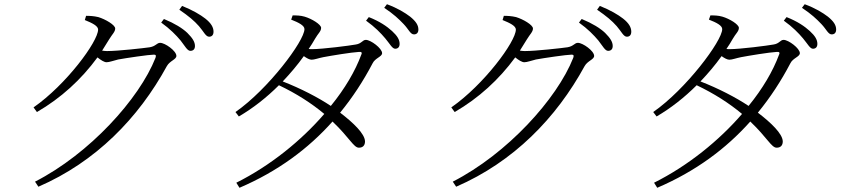

<svg xmlns="http://www.w3.org/2000/svg" viewBox="-20 -827 4000 910"><path d="M382 -732C417 -718 445 -704 445 -687C445 -630 293 -425 139 -318L155 -296C269 -362 365 -450 442 -555C458 -542 474 -532 485 -532C498 -532 519 -540 540 -545C578 -552 687 -568 709 -568C718 -568 721 -565 717 -553C640 -358 404 -98 146 34L162 58C434 -60 636 -267 771 -514C785 -539 816 -545 816 -562C816 -586 762 -624 739 -624C723 -624 719 -608 690 -603C663 -599 539 -585 487 -585C480 -585 473 -586 464 -587C475 -604 486 -622 497 -640C512 -665 526 -676 526 -692C526 -709 479 -736 446 -746C425 -751 405 -752 388 -752ZM744 -720C786 -690 815 -660 836 -635C857 -608 868 -586 882 -586C896 -586 904 -594 904 -609C904 -628 893 -646 868 -671C845 -693 808 -716 757 -737ZM830 -781C875 -750 900 -729 923 -703C945 -678 955 -653 971 -653C984 -653 992 -661 992 -677C992 -697 981 -717 953 -739C930 -757 893 -779 843 -799Z M1692 -567C1664 -491 1615 -407 1548 -325C1488 -365 1405 -408 1320 -441C1356 -479 1390 -519 1420 -561C1434 -551 1447 -544 1457 -544C1470 -544 1491 -552 1512 -556C1549 -563 1645 -579 1682 -581C1692 -582 1698 -579 1692 -567ZM1360 -734C1396 -720 1423 -706 1423 -689C1423 -633 1250 -403 1096 -296L1112 -275C1179 -314 1244 -365 1302 -423C1384 -384 1456 -338 1517 -287C1408 -161 1262 -42 1100 39L1115 63C1297 -15 1441 -122 1556 -251C1637 -174 1656 -127 1681 -127C1700 -127 1710 -138 1710 -157C1709 -193 1655 -245 1592 -293C1651 -365 1702 -443 1746 -527C1758 -552 1791 -558 1791 -575C1791 -598 1737 -638 1714 -638C1698 -638 1694 -620 1666 -616C1639 -611 1509 -594 1458 -594C1453 -594 1449 -594 1443 -595C1454 -611 1464 -627 1473 -643C1487 -668 1502 -678 1502 -695C1502 -711 1458 -738 1424 -748C1404 -754 1384 -754 1367 -754ZM1715 -729C1757 -699 1785 -670 1806 -645C1828 -619 1839 -596 1853 -596C1866 -596 1874 -604 1874 -619C1874 -639 1863 -657 1838 -680C1814 -702 1779 -726 1728 -746ZM1801 -790C1846 -760 1870 -737 1893 -713C1917 -688 1925 -664 1942 -664C1955 -664 1963 -672 1963 -687C1963 -708 1951 -726 1924 -748C1899 -767 1865 -788 1814 -807Z M2362 -732C2397 -718 2425 -704 2425 -687C2425 -630 2273 -425 2119 -318L2135 -296C2249 -362 2345 -450 2422 -555C2438 -542 2454 -532 2465 -532C2478 -532 2499 -540 2520 -545C2558 -552 2667 -568 2689 -568C2698 -568 2701 -565 2697 -553C2620 -358 2384 -98 2126 34L2142 58C2414 -60 2616 -267 2751 -514C2765 -539 2796 -545 2796 -562C2796 -586 2742 -624 2719 -624C2703 -624 2699 -608 2670 -603C2643 -599 2519 -585 2467 -585C2460 -585 2453 -586 2444 -587C2455 -604 2466 -622 2477 -640C2492 -665 2506 -676 2506 -692C2506 -709 2459 -736 2426 -746C2405 -751 2385 -752 2368 -752ZM2724 -720C2766 -690 2795 -660 2816 -635C2837 -608 2848 -586 2862 -586C2876 -586 2884 -594 2884 -609C2884 -628 2873 -646 2848 -671C2825 -693 2788 -716 2737 -737ZM2810 -781C2855 -750 2880 -729 2903 -703C2925 -678 2935 -653 2951 -653C2964 -653 2972 -661 2972 -677C2972 -697 2961 -717 2933 -739C2910 -757 2873 -779 2823 -799Z M3672 -567C3644 -491 3595 -407 3528 -325C3468 -365 3385 -408 3300 -441C3336 -479 3370 -519 3400 -561C3414 -551 3427 -544 3437 -544C3450 -544 3471 -552 3492 -556C3529 -563 3625 -579 3662 -581C3672 -582 3678 -579 3672 -567ZM3340 -734C3376 -720 3403 -706 3403 -689C3403 -633 3230 -403 3076 -296L3092 -275C3159 -314 3224 -365 3282 -423C3364 -384 3436 -338 3497 -287C3388 -161 3242 -42 3080 39L3095 63C3277 -15 3421 -122 3536 -251C3617 -174 3636 -127 3661 -127C3680 -127 3690 -138 3690 -157C3689 -193 3635 -245 3572 -293C3631 -365 3682 -443 3726 -527C3738 -552 3771 -558 3771 -575C3771 -598 3717 -638 3694 -638C3678 -638 3674 -620 3646 -616C3619 -611 3489 -594 3438 -594C3433 -594 3429 -594 3423 -595C3434 -611 3444 -627 3453 -643C3467 -668 3482 -678 3482 -695C3482 -711 3438 -738 3404 -748C3384 -754 3364 -754 3347 -754ZM3695 -729C3737 -699 3765 -670 3786 -645C3808 -619 3819 -596 3833 -596C3846 -596 3854 -604 3854 -619C3854 -639 3843 -657 3818 -680C3794 -702 3759 -726 3708 -746ZM3781 -790C3826 -760 3850 -737 3873 -713C3897 -688 3905 -664 3922 -664C3935 -664 3943 -672 3943 -687C3943 -708 3931 -726 3904 -748C3879 -767 3845 -788 3794 -807Z"/></svg>

Font: Noto Serif CJK JP Light
Style: Regular
Weight: 300
Designer: Ryoko NISHIZUKA 西塚涼子 (kana & ideographs); Frank Grießhammer (Latin, Greek & Cyrillic); Wenlong ZHANG 张文龙 (bopomofo); San
Foundry: Adobe Systems Incorporated
Version: Version 1.001;PS 1.001;hotconv 16.6.54;makeotf.lib2.5.65590